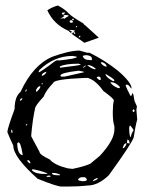

<svg xmlns="http://www.w3.org/2000/svg" viewBox="-20 -646 532 699"><path d="M269.5 -461.9 296.9 -454.1H305.7Q361.3 -426.8 409.2 -388.7Q459 -345.7 459 -324.2H457Q449.2 -337.9 441.4 -337.9H440.4Q437.5 -337.9 437.5 -334Q441.4 -323.2 455.1 -296.9H457Q459 -296.9 461.9 -306.6H462.9Q465.8 -305.7 469.7 -278.3L478.5 -258.8L476.6 -246.1L479.5 -210.9Q472.7 -186.5 466.8 -146.5Q462.9 -127.9 376 -7.8Q336.9 29.3 299.8 29.3Q265.6 33.2 222.7 33.2H204.1Q187.5 33.2 117.2 4.9Q28.3 -74.2 28.3 -116.2Q15.6 -142.6 6.8 -165Q6.8 -177.7 33.2 -249Q33.2 -293.9 54.7 -311.5Q100.6 -410.2 170.9 -439.5Q232.4 -461.9 269.5 -461.9ZM93.8 -155.3V-149.4Q107.4 -123 124 -92.8Q124 -83 161.1 -65.4Q178.7 -44.9 226.6 -33.2L244.1 -31.2Q287.1 -40 308.6 -49.8L343.8 -79.1Q398.4 -137.7 396.5 -177.7V-186.5Q390.6 -202.1 390.6 -237.3Q390.6 -264.6 394.5 -280.3Q394.5 -287.1 356.4 -314.5Q329.1 -353.5 299.8 -362.3H288.1Q173.8 -357.4 173.8 -343.8Q148.4 -318.4 138.7 -293.9Q107.4 -260.7 107.4 -250Q98.6 -210 93.8 -155.3ZM124 -391.6 121.1 -386.7V-382.8Q127 -382.8 180.7 -423.8L188.5 -426.8L194.3 -425.8Q259.8 -432.6 259.8 -438.5V-439.5L244.1 -442.4Q177.7 -442.4 124 -391.6ZM200.2 -371.1V-370.1L202.1 -367.2H215.8L285.2 -382.8V-384.8L266.6 -388.7Q200.2 -380.9 200.2 -371.1ZM46.9 -127.9 43 -125V-118.2Q44.9 -85 61.5 -81.1L62.5 -82V-83Q55.7 -127.9 46.9 -127.9ZM198.2 -404.3V-399.4Q274.4 -408.2 274.4 -411.1L266.6 -414.1H265.6Q218.8 -414.1 198.2 -404.3ZM281.2 -441.4Q286.1 -427.7 302.7 -427.7L312.5 -426.8L314.5 -427.7V-432.6Q314.5 -443.4 293.9 -445.3Q281.2 -444.3 281.2 -441.4ZM103.5 -29.3H96.7V-25.4Q109.4 -12.7 142.6 -12.7H153.3Q148.4 -19.5 103.5 -29.3ZM264.6 6.8V8.8Q264.6 11.7 279.3 13.7Q295.9 13.7 295.9 8.8V6.8Q294.9 2.9 289.1 -1H280.3Q269.5 -1 264.6 6.8ZM450.2 -178.7Q451.2 -149.4 455.1 -147.5H457Q457 -158.2 465.8 -170.9V-173.8L455.1 -188.5H453.1Q451.2 -188.5 450.2 -178.7ZM385.7 -346.7H381.8Q387.7 -334 410.2 -325.2H414.1L417 -328.1V-329.1Q400.4 -346.7 385.7 -346.7ZM364.3 -377V-375Q367.2 -363.3 391.6 -350.6H394.5L396.5 -353.5V-354.5Q391.6 -361.3 364.3 -377ZM299.8 -409.2 297.9 -408.2Q316.4 -393.6 327.1 -393.6L328.1 -395.5V-396.5Q312.5 -409.2 299.8 -409.2ZM169.9 -16.6V-13.7Q169.9 -7.8 197.3 -7.8L198.2 -8.8V-10.7Q185.5 -16.6 169.9 -16.6ZM349.6 -419.9 346.7 -417Q357.4 -403.3 368.2 -403.3Q368.2 -414.1 351.6 -419.9ZM111.3 -319.3V-312.5H114.3Q127 -324.2 127 -331.1V-332H122.1Q116.2 -328.1 111.3 -319.3ZM332 -364.3Q337.9 -354.5 345.7 -354.5L346.7 -356.4V-358.4Q346.7 -367.2 338.9 -367.2Q332 -366.2 332 -364.3ZM426.8 -107.4V-106.4Q434.6 -106.4 440.4 -122.1V-124H437.5Q431.6 -124 426.8 -107.4ZM131.8 -370.1Q140.6 -370.1 148.4 -381.8V-384.8Q131.8 -379.9 131.8 -370.1ZM442.4 -125H447.3L451.2 -122.1Q452.1 -137.7 446.3 -135.7H444.3L443.4 -142.6ZM317.4 13.7H318.4Q335.9 7.8 335.9 3.9L334 2Q320.3 6.8 317.4 13.7ZM83 -63.5 79.1 -61.5V-59.6L86.9 -51.8H90.8Q90.8 -58.6 83 -63.5ZM149.4 -2.9V-2H162.1L164.1 -3.9L162.1 -6.8H160.2Q150.4 -6.8 149.4 -2.9ZM465.8 -248 462.9 -245.1V-241.2L465.8 -237.3L469.7 -241.2V-245.1L466.8 -248ZM52.7 -279.3Q57.6 -279.3 61.5 -286.1V-288.1Q52.7 -288.1 52.7 -279.3ZM22.5 -173.8 20.5 -170.9Q21.5 -162.1 23.4 -162.1L25.4 -163.1V-168L23.4 -173.8ZM283.2 -399.4V-398.4L293 -406.2L291 -407.2Q281.2 -401.4 283.2 -399.4ZM72.3 -312.5H73.2Q77.1 -313.5 77.1 -320.3H75.2Q72.3 -318.4 72.3 -312.5ZM78.1 -195.3 74.2 -191.4V-189.5H77.1L79.1 -192.4V-195.3ZM135.7 -342.8H131.8V-338.9H133.8L135.7 -340.8ZM241.2 -537.1H232.4V-536.1Q237.3 -534.2 245.1 -528.3L238.3 -530.3L241.2 -523.4L231.4 -531.2L230.5 -533.2Q175.8 -556.6 152.3 -608.4Q167 -619.1 190.4 -626Q216.8 -612.3 230.5 -596.7Q243.2 -584 282.2 -561.5Q283.2 -561.5 288.1 -553.7Q288.1 -555.7 287.1 -556.6L339.8 -508.8L287.1 -490.2L276.4 -498L241.2 -522.5L252 -533.2V-535.2ZM214.8 -587.9 199.2 -577.1Q213.9 -582 213.9 -577.1Q218.8 -582 228.5 -586.9L229.5 -587.9V-589.8L225.6 -590.8L214.8 -591.8H210V-592.8L216.8 -598.6L215.8 -600.6H213.9Q196.3 -600.6 214.8 -587.9ZM234.4 -565.4V-564.5L237.3 -563.5Q242.2 -562.5 244.1 -564Q246.1 -565.4 245.1 -569.3L241.2 -572.3H238.3Q231.4 -571.3 234.4 -565.4ZM249 -530.3 248 -528.3 249 -524.4 252 -522.5 254.9 -525.4 253.9 -526.4ZM271.5 -515.6H268.6L266.6 -508.8H267.6L273.4 -513.7ZM245.1 -578.1 242.2 -575.2 243.2 -573.2 247.1 -572.3Q249 -574.2 249 -577.1ZM257.8 -550.8 255.9 -547.9V-546.9H258.8L260.7 -547.9V-550.8Z"/></svg>

Font: Love Ya Like A Sister
Style: Regular
Weight: 400
Designer: Kimberly Geswein
Foundry: Kimberly Geswein
Version: Version 1.002 2007